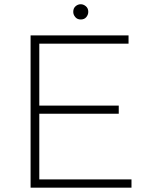

<svg xmlns="http://www.w3.org/2000/svg" viewBox="-20 -862 686 882"><path d="M584 0H120.5V-699.5H570.5V-661.5H160.5V-377H525.5V-339.5H160.5V-38H584ZM351 -772.5Q335 -772.5 325.8 -783.5Q316.5 -794.5 316.5 -807.5Q316.5 -824 327 -833.2Q337.5 -842.5 351 -842.5Q363.5 -842.5 374.5 -833.2Q385.5 -824 385.5 -807.5Q385.5 -794.5 376.5 -783.5Q367.5 -772.5 351 -772.5Z"/></svg>

Font: Argentum Novus ExtraLight
Style: Regular
Weight: 250
Designer: Julieta Ulanovsky (font) & Cristiano Sobral (main changes)
Foundry: Julieta Ulanovsky (font) & Cristiano Sobral (main changes)
Version: Version 3.00;November 27, 2020;FontCreator 13.0.0.2655 64-bi